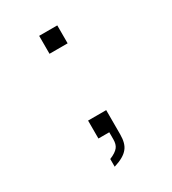

<svg xmlns="http://www.w3.org/2000/svg" viewBox="-161 -701 740 824"><g transform="rotate(-30 208.5 -289.0)"><path d="M163.1 35.2Q214.8 19.5 234.4 -5.9Q252.9 -28.3 252.9 -73.2V-193.4H163.1V-104.5H216.8V-69.3Q216.8 -44.9 206.1 -31.2Q194.3 -15.6 163.1 -2.9ZM163.1 -524.4H252.9V-613.3H163.1Z"/></g></svg>

Font: Dotum
Style: Regular
Weight: 400
Version: Version 2.21